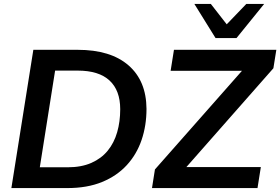

<svg xmlns="http://www.w3.org/2000/svg" viewBox="-20 -959 1429 979"><path d="M38 0 150 -705H376Q544 -705 635 -626Q726 -547 727 -404Q727 -319 702 -245.5Q677 -172 626.5 -117Q576 -62 500.5 -31Q425 0 323 0ZM183 -106H325Q395 -106 446 -128.5Q497 -151 529.5 -191Q562 -231 577.5 -285Q593 -339 593 -402Q593 -498 538.5 -548.5Q484 -599 376 -599H261ZM755 0 770 -95 1250 -639 1252 -598H850L867 -705H1389L1374 -611L895 -67L892 -107H1310L1293 0ZM1079 -765 971 -939H1055L1136 -835L1236 -939H1327L1186 -765Z"/></svg>

Font: Nunito Sans 12pt ExtraLight
Style: Italic
Weight: 200
Italic angle: -9°
Designer: Vernon Adams
Foundry: Vernon Adams
Version: Version 3.101;gftools[0.9.27]